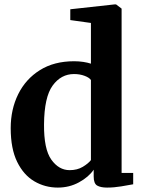

<svg xmlns="http://www.w3.org/2000/svg" viewBox="-20 -839 644 870"><path d="M242 11Q184 11 135.5 -17.5Q87 -46 57.8 -105.5Q28.5 -165 28.5 -258.5Q28.5 -343.5 62.5 -412.2Q96.5 -481 160.8 -521.2Q225 -561.5 316 -561.5Q337.5 -561.5 357.2 -558.5Q377 -555.5 392 -550.5V-735L298.5 -748V-797L498.5 -819H506L531 -800V-55.5H583.5V-4Q562.5 0 529.5 5.5Q496.5 11 465 11Q436 11 420.2 1.8Q404.5 -7.5 404.5 -39.5V-70Q382 -37 338.2 -13Q294.5 11 242 11ZM295.5 -68Q330 -68 355 -83Q380 -98 392 -113.5V-476.5Q384.5 -487.5 363 -495.5Q341.5 -503.5 315.5 -503.5Q256.5 -503.5 218.5 -451.2Q180.5 -399 179.5 -275.5Q178.5 -163.5 212.5 -115.8Q246.5 -68 295.5 -68Z"/></svg>

Font: Merriweather Text Regular
Style: Bold
Weight: 700
Designer: Eben Sorkin
Foundry: Eben Sorkin
Version: Version 2.100; ttfautohint (v1.7.19-72a1) -l 8 -r 50 -G 200 